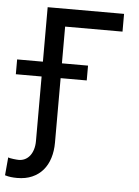

<svg xmlns="http://www.w3.org/2000/svg" viewBox="-99 -587 612 843"><g transform="rotate(5 207.0 -165.5)"><path d="M413.4 -467.3H160.5V-305.4H275.6V-240.1H160.5V44Q160.5 81.3 150.7 112.4Q141 143.5 121.8 165.8Q102.6 188.2 74.2 200.6Q45.8 213.1 8.5 213.1Q-6.4 213.1 -19 211.6Q-31.6 210.2 -45.5 206L-38.4 126.4Q-35.2 128.2 -28.6 129.4Q-22 130.7 -14.9 131.6Q-7.8 132.5 -1.2 133Q5.3 133.5 8.5 133.5Q23.1 133.5 35.5 127.5Q47.9 121.4 57 110.1Q66.1 98.7 71.4 82Q76.7 65.3 76.7 44V-240.1H-36.9V-305.4H76.7V-545.5H413.4Z"/></g></svg>

Font: Fast_Sans-Dotted
Style: Regular
Weight: 400
Version: Version 3.018